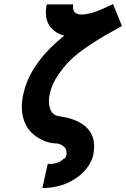

<svg xmlns="http://www.w3.org/2000/svg" viewBox="-20 -721 633 965"><path d="M98 -251 104 -275Q146 -416 303 -542Q253 -555 227.5 -594Q202 -633 215 -699H348Q340 -648 390 -648Q441 -648 529 -692L543 -698L548 -701L593 -590Q541 -562 508 -543Q475 -524 421.5 -488Q368 -452 335 -420Q302 -388 271.5 -343Q241 -298 231 -252Q221 -211 230 -181Q234 -163 244 -153Q254 -143 264 -140Q274 -137 296.5 -133.5Q319 -130 334 -125Q469 -82 451 41Q450 64 437 91Q408 150 342 187Q276 224 193 224L220 102Q223 103 229 103Q274 103 300 77Q308 75 308 72Q317 56 314 46Q315 28 300.5 15.5Q286 3 266 0Q212 0 161 -35.5Q110 -71 95 -135Q83 -189 98 -251Z"/></svg>

Font: Coval
Style: ExtraBold Italic
Weight: 800
Foundry: Context Ltd
Version: Version 001.000